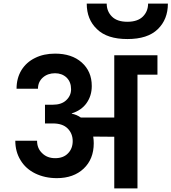

<svg xmlns="http://www.w3.org/2000/svg" viewBox="-20 -1047 953 1067"><path d="M615 -740C615 -740 615 -394 615 -394C615 -394 429 -394 429 -394C429 -394 429 -394 429 -394C413 -405 396 -412 379 -415C379 -415 379 -417 379 -417C379 -417 379 -417 379 -417C414 -428 442 -447 461 -474C480 -501 490 -532 490 -569C490 -569 490 -569 490 -569C490 -624 471 -667 434 -700C397 -733 347 -749 286 -749C286 -749 286 -749 286 -749C244 -749 207 -741 175 -725C142 -709 117 -686 99 -657C81 -627 72 -593 72 -554C72 -554 191 -554 191 -554C191 -554 191 -554 191 -554C191 -579 200 -600 218 -616C236 -632 259 -640 286 -640C286 -640 286 -640 286 -640C311 -640 333 -632 350 -616C367 -599 375 -578 375 -551C375 -551 375 -551 375 -551C375 -527 366 -507 348 -490C330 -473 305 -465 273 -465C273 -465 230 -465 230 -465C230 -465 230 -361 230 -361C230 -361 273 -361 273 -361C273 -361 273 -361 273 -361C310 -361 337 -352 356 -333C375 -314 384 -290 384 -263C384 -263 384 -263 384 -263C384 -235 375 -212 358 -195C341 -177 317 -168 287 -168C287 -168 287 -168 287 -168C257 -168 233 -177 214 -196C195 -214 186 -237 186 -265C186 -265 65 -265 65 -265C65 -265 65 -265 65 -265C65 -224 75 -188 94 -157C113 -125 141 -100 176 -83C211 -66 251 -57 296 -57C296 -57 296 -57 296 -57C358 -57 408 -75 445 -110C482 -145 501 -192 501 -251C501 -251 501 -251 501 -251C501 -263 500 -275 498 -288C498 -288 615 -287 615 -287C615 -287 615 0 615 0C615 0 744 0 744 0C744 0 744 -632 744 -632C744 -632 855 -632 855 -632C855 -632 855 -740 855 -740C855 -740 615 -740 615 -740ZM913 -1027C913 -1027 803 -1027 803 -1027C803 -1027 803 -1027 803 -1027C803 -998 793 -974 774 -955C755 -936 726 -926 688 -926C688 -926 688 -926 688 -926C649 -926 621 -936 602 -955C583 -974 573 -998 573 -1027C573 -1027 462 -1027 462 -1027C462 -1027 462 -1027 462 -1027C462 -968 481 -921 519 -885C557 -848 613 -830 688 -830C688 -830 688 -830 688 -830C763 -830 819 -848 857 -885C894 -921 913 -968 913 -1027Z"/></svg>

Font: Girnar Poppins
Style: SemiBold
Weight: 500
Designer: Ninad Kale (Devanagari), Jonny Pinhorn (Latin)
Foundry: Indian Type Foundry
Version: ""